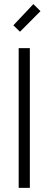

<svg xmlns="http://www.w3.org/2000/svg" viewBox="-20 -913 236 933"><path d="M77.1 -758.8 44.9 -790 142.1 -893.1 176.8 -858.9ZM125 0H70.8V-679.2H125Z"/></svg>

Font: Rawengulk
Style: Demibold
Weight: 600
Version: Version 0.92